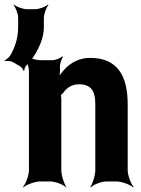

<svg xmlns="http://www.w3.org/2000/svg" viewBox="-67 -790 616 836"><path d="M277 -423C327 -423 348 -397 348 -337V-50C348 -26 336 11 326 24L328 26C339 14 374 0 398 0H439C463 0 500 14 513 26L515 24C503 11 489 -26 489 -50V-336C489 -460 444 -538 326 -538C278 -538 240 -517 213 -487C204 -477 190 -460 185 -450L189 -448C193 -459 195 -478 194 -493V-498C193 -511 201 -534 207 -542L204 -545C198 -537 175 -528 161 -528H109C85 -528 48 -542 35 -554L33 -552C45 -539 59 -502 59 -478V-50C59 -26 45 11 33 24L35 26C48 14 85 0 109 0H150C174 0 210 14 221 26L222 24C212 11 200 -26 200 -50V-359C200 -362 199 -378 197 -379L195 -375C197 -374 206 -383 208 -385C222 -407 246 -423 277 -423ZM-12 -520 21 -501C27 -498 34 -487 35 -482L39 -483C38 -488 43 -500 48 -505C67 -525 85 -549 98 -576C112 -603 124 -636 124 -674V-712C124 -730 135 -758 144 -768L142 -770C132 -761 104 -750 86 -750H50C32 -750 4 -761 -6 -770L-8 -768C1 -758 12 -730 12 -712V-674C12 -623 -2 -585 -20 -552C-25 -542 -40 -530 -47 -527L-46 -524C-39 -526 -22 -525 -12 -520Z"/></svg>

Font: Asimov
Style: EdgeNar
Weight: 500
Designer: Google
Version: Version 2.000980: 2014